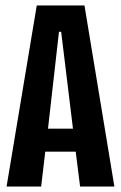

<svg xmlns="http://www.w3.org/2000/svg" viewBox="-20 -680 442 700"><path d="M4 0 114 -660H288L397 0H272L256 -127H145L130 0ZM195 -564 155 -211H246L203 -564Z"/></svg>

Font: Bricolage Grotesque 48pt Condensed SemiBold
Style: Regular
Weight: 600
Width: 3
Designer: Mathieu Triay
Foundry: Atelier Triay
Version: Version 1.000; ttfautohint (v1.8.4.7-5d5b);gftools[0.9.32]